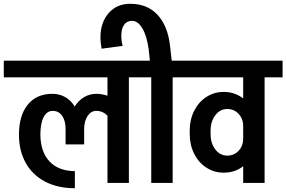

<svg xmlns="http://www.w3.org/2000/svg" viewBox="-55 -965 1511 1013"><path d="M720 -557H625V0H512V-354Q488 -380 453 -380Q425 -380 407 -353Q389 -326 389 -284V-203H291V-284Q291 -328 273 -354Q255 -380 223 -380Q192 -380 175 -346.5Q158 -313 158 -254Q159 -164 206 -113.5Q253 -63 340 -62V28Q249 28 182.5 -7Q116 -42 80.5 -106Q45 -170 45 -254Q45 -356 91.5 -413Q138 -470 221 -470Q259 -470 289.5 -452.5Q320 -435 339 -403Q359 -435 388.5 -452.5Q418 -470 455 -470Q480 -470 512 -460V-557H-35V-645H720Z M951 -645V-557H856V0H743V-557H649V-645H736L729 -708Q719 -778 695.5 -816.5Q672 -855 642 -855Q614 -855 599.5 -834Q585 -813 585 -777Q585 -751 592 -723L481 -708Q475 -740 475 -767Q475 -846 518 -895.5Q561 -945 632 -945Q722 -945 776 -887Q830 -829 842 -724L851 -645Z M1436 -557H1341V0H1228V-88Q1185 -54 1125 -54Q1075 -54 1034 -80.5Q993 -107 969.5 -153.5Q946 -200 946 -258V-276Q946 -334 969.5 -380.5Q993 -427 1034 -453.5Q1075 -480 1125 -480Q1183 -480 1228 -446V-557H881V-645H1436ZM1228 -234V-300Q1228 -338 1204 -364Q1180 -390 1144 -390Q1106 -390 1081 -357Q1056 -324 1056 -275V-259Q1056 -209 1081 -176.5Q1106 -144 1144 -144Q1180 -144 1204 -169.5Q1228 -195 1228 -234Z"/></svg>

Font: Akshar Medium
Style: Regular
Weight: 500
Designer: Tall Chai
Foundry: Tall Chai
Version: Version 1.000